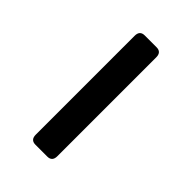

<svg xmlns="http://www.w3.org/2000/svg" viewBox="10 -410 390 390"><g transform="rotate(-45 205.0 -215.0)"><path d="M63 -184Q48 -184 48 -198V-232Q48 -246 63 -246H347Q362 -246 362 -232V-198Q362 -184 347 -184Z"/></g></svg>

Font: TsukuhouMincho
Style: Regular
Weight: 400
Designer: Iose
Foundry: Typographish
Version: Version 1.001; ttfautohint (v1.8.3)